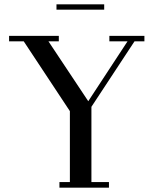

<svg xmlns="http://www.w3.org/2000/svg" viewBox="-20 -868 743 888"><path d="M22 -676.8V-702.1H252V-676.8H204.1L388.2 -399.9L569.8 -676.8H485.8V-702.1H647.9V-676.8H602.1L402.8 -374V-25.9H483.9V0H254.9V-25.9H303.2V-354L89.8 -676.8ZM241.2 -823.2V-848.1H461.9V-823.2Z"/></svg>

Font: Dehuti
Style: Bold
Weight: 700
Version: Version 1.2